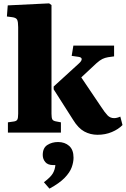

<svg xmlns="http://www.w3.org/2000/svg" viewBox="-20 -788 748 1141"><path d="M27 0V-61L62 -66Q77 -68 82.5 -76.5Q88 -85 88 -112V-626Q88 -658 82 -670.5Q76 -683 52 -686L21 -690L26 -756L272 -768L286 -758V-112Q286 -88 291 -78.5Q296 -69 316 -66L342 -61V0ZM560 13Q517 13 481 -6.5Q445 -26 415 -75L299 -257V-274L448 -410Q465 -425 465.5 -436Q466 -447 448 -450L406 -456L416 -517H658V-453L622 -448Q604 -445 588.5 -437.5Q573 -430 553 -412L463 -328L579 -156Q603 -119 619 -102.5Q635 -86 658 -86Q675 -86 695 -95L708 -45Q684 -20 645 -3.5Q606 13 560 13ZM274 333 241 295Q282 264 294.5 241.5Q307 219 309 193H296Q264 193 249 175Q234 157 234 133Q234 91 261.5 73.5Q289 56 325 56Q365 56 391 79Q417 102 417 149Q417 176 406 206.5Q395 237 364 269Q333 301 274 333Z"/></svg>

Font: Literata 36pt ExtraBold
Style: Regular
Weight: 800
Designer: Latin by Veronika Burian and Jose Scaglione. Greek by Irene Vlachou. Cyrillic by Vera Evstafieva.
Foundry: TypeTogether
Version: Version 3.002